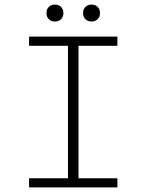

<svg xmlns="http://www.w3.org/2000/svg" viewBox="-20 -819 640 839"><path d="M107 0V-40H277V-619H107V-659H493V-619H323V-40H493V0ZM220 -725Q204 -725 193.5 -735Q183 -745 183 -762Q183 -779 193.5 -789Q204 -799 220 -799Q236 -799 246.5 -789Q257 -779 257 -762Q257 -745 246.5 -735Q236 -725 220 -725ZM380 -725Q364 -725 353.5 -735Q343 -745 343 -762Q343 -779 353.5 -789Q364 -799 380 -799Q396 -799 406.5 -789Q417 -779 417 -762Q417 -745 406.5 -735Q396 -725 380 -725Z"/></svg>

Font: Source Code Pro Light
Style: Regular
Weight: 300
Monospace: yes
Designer: Paul D. Hunt, Teo Tuominen
Foundry: Adobe Systems Incorporated
Version: Version 2.030;PS 1.000;hotconv 16.6.51;makeotf.lib2.5.65220